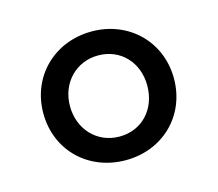

<svg xmlns="http://www.w3.org/2000/svg" viewBox="-61 -774 552 487"><g transform="rotate(-15 215.0 -531.0)"><path d="M215 -362C312 -362 386 -433 386 -531C386 -628 312 -700 215 -700C117 -700 43 -628 43 -531C43 -433 117 -362 215 -362ZM113 -531C113 -592 157 -637 215 -637C274 -637 316 -592 316 -531C316 -469 274 -424 215 -424C157 -424 113 -469 113 -531Z"/></g></svg>

Font: TPK Tissa Web Medium
Style: Regular
Weight: 500
Designer: Jacques Le Bailly, Suppakit Chalermlarp | Katatrad Co.,Ltd.
Foundry: Jacques Le Bailly, Cadson Demak Co.,Ltd.
Version: Version 5.000;Glyphs 3.1.2 (3151)